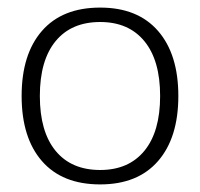

<svg xmlns="http://www.w3.org/2000/svg" viewBox="-20 -742 527 506"><path d="M244 -256Q144 -256 90.5 -317.5Q37 -379 37 -489Q37 -599 90.5 -660.5Q144 -722 244 -722Q343 -722 396.5 -660.5Q450 -599 450 -489Q450 -379 396.5 -317.5Q343 -256 244 -256ZM244 -294Q319 -294 360.5 -344.5Q402 -395 402 -489Q402 -583 360.5 -633.5Q319 -684 244 -684Q168 -684 126.5 -633.5Q85 -583 85 -489Q85 -395 126.5 -344.5Q168 -294 244 -294Z"/></svg>

Font: Creato Display Light
Style: Regular
Weight: 300
Version: Version 1.000